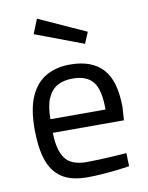

<svg xmlns="http://www.w3.org/2000/svg" viewBox="-85 -803 674 875"><g transform="rotate(-10 252.5 -366.0)"><path d="M249 10Q174 10 130.5 -19Q87 -48 68 -105Q49 -162 49 -247Q49 -342 75 -399.5Q101 -457 148 -483.5Q195 -510 259 -510Q359 -510 410 -454.5Q461 -399 461 -276L457 -217H128Q129 -139 157 -99Q185 -59 258 -59Q286 -59 319.5 -60.5Q353 -62 386 -64Q419 -66 442 -68L444 -7Q420 -3 385.5 1Q351 5 315 7.5Q279 10 249 10ZM128 -280H383Q383 -372 353.5 -408.5Q324 -445 259 -445Q217 -445 188 -428.5Q159 -412 143.5 -376Q128 -340 128 -280ZM343 -591 120 -675 147 -742 365 -643Z"/></g></svg>

Font: Cairo
Style: Regular
Weight: 400
Designer: Mohamed Gaber, Accademia di Belle Arti di Urbino
Foundry: Kief Type Foundry, Accademia di Belle Arti di Urbino
Version: Version 3.120